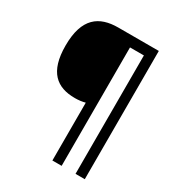

<svg xmlns="http://www.w3.org/2000/svg" viewBox="-205 -892 1065 1150"><g transform="rotate(30 327.5 -316.5)"><path d="M555 127V-760H275C144 -760 55 -700 55 -509C55 -326 136 -264 260 -264C284 -264 311 -267 331 -273V127H395V-692H491V127Z"/></g></svg>

Font: Noto Sans Gunjala Gondi Medium
Style: Regular
Weight: 500
Designer: Ek Type
Foundry: Ek Type
Version: Version 1.004